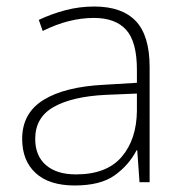

<svg xmlns="http://www.w3.org/2000/svg" viewBox="-20 -559 561 589"><path d="M269 -539Q354 -539 396.5 -494.5Q439 -450 439 -353V0H408L401 -98H399Q375 -52 331.5 -21Q288 10 209 10Q131 10 89.5 -28Q48 -66 48 -133Q48 -212 113.5 -252.5Q179 -293 300 -299L400 -305V-345Q400 -431 367 -467.5Q334 -504 268 -504Q191 -504 111 -464L99 -498Q137 -516 180 -527.5Q223 -539 269 -539ZM304 -268Q202 -263 145 -231Q88 -199 88 -133Q88 -81 121 -52.5Q154 -24 213 -24Q307 -24 353 -77.5Q399 -131 400 -219V-272Z"/></svg>

Font: Noto Sans Thai ExtraLight
Style: Regular
Weight: 200
Designer: Monotype Design Team
Foundry: Monotype Imaging Inc.
Version: Version 2.001; ttfautohint (v1.8.4.7-5d5b)